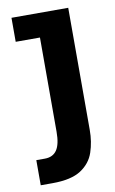

<svg xmlns="http://www.w3.org/2000/svg" viewBox="-80 -544 460 768"><g transform="rotate(-10 150.0 -160.0)"><path d="M22 180V78H56.5Q89.5 78 105.5 54.5Q121.5 31 121.5 -19.5V-402.5H23V-500H253.5V-4Q253.5 44 239.5 86Q225.5 128 185.8 154Q146 180 69.5 180Z"/></g></svg>

Font: Trispace Condensed SemiBold
Style: Regular
Weight: 600
Width: 3
Designer: Tyler Finck
Foundry: Etcetera Type Company
Version: Version 1.210; ttfautohint (v1.8.3)